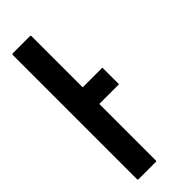

<svg xmlns="http://www.w3.org/2000/svg" viewBox="-271 -872 903 903"><g transform="rotate(-45 180.0 -420.5)"><path d="M295.9 -382.8Q252.9 -382.8 165 -382.8Q165 -257.8 165 -6.8Q165 -4.9 164.1 -2.9Q162.1 -2 160.2 -2Q122.1 -2 44.9 -2Q43 -2 42 -2.9Q40 -4.9 40 -6.8Q40 -110.4 40 -317.4Q40 -489.3 40 -834Q40 -835.9 42 -836.9Q43 -838.9 44.9 -838.9Q84 -838.9 160.2 -838.9Q162.1 -838.9 164.1 -836.9Q165 -835.9 165 -834Q165 -719.7 165 -493.2Q209 -493.2 295.9 -493.2Q295.9 -456.1 295.9 -382.8Z"/></g></svg>

Font: Typeface
Style: Regular
Weight: 400
Version: Version 1.0